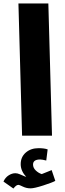

<svg xmlns="http://www.w3.org/2000/svg" viewBox="-51 -780 373 1104"><path d="M55 -760H227L248 0H76ZM267 260Q249 270 197.5 286.5Q146 303 125 303Q101 303 80.5 293Q60 283 56 283Q48 283 41.5 288Q35 293 26 304L-31 264Q-21 241 -1.5 228.5Q18 216 37 216Q49 216 61.5 221.5Q74 227 77 228Q93 236 99 236H100Q85 222 76.5 203Q68 184 68 164Q68 123 97 97.5Q126 72 171 72Q203 72 223 79L215 143Q191 137 180 137Q139 137 139 166Q139 185 154.5 200Q170 215 189 221L224 207L246 198Z"/></svg>

Font: Noto Sans Arabic CondBlack
Style: Regular
Weight: 900
Width: 3
Designer: Nadine Chahine
Foundry: Monotype Imaging Inc.
Version: Version 1.001